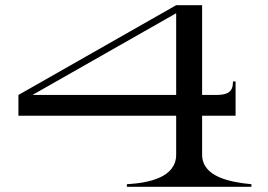

<svg xmlns="http://www.w3.org/2000/svg" viewBox="-20 -720 1032 740"><path d="M759 -124V-274H888V-406H878C878 -366 859 -354 812 -354H759V-700H659L51 -354V-274H659V-124C659 -36 554 -15 469 -10V0H949V-10C865 -18 759 -39 759 -124ZM105 -354 659 -669V-354Z"/></svg>

Font: Sprat Extended
Style: Regular
Weight: 400
Width: 9
Designer: Ethan Nakache
Foundry: Collletttivo
Version: Version 2.000;Glyphs 3.2 (3217)